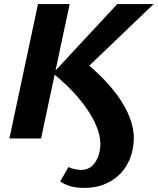

<svg xmlns="http://www.w3.org/2000/svg" viewBox="-20 -678 772 940"><path d="M393 242Q356 242 326.5 234Q297 226 275 210L315 140Q328 146 345 150Q362 154 377 154Q403 154 421.5 141.5Q440 129 451.5 108Q463 87 468 63Q476 23 465.5 -19.5Q455 -62 431 -104Q407 -146 375 -185.5Q343 -225 307.5 -259Q272 -293 239 -319L554 -658H732L379 -320L385 -384Q420 -355 458.5 -319Q497 -283 532 -240.5Q567 -198 593 -150.5Q619 -103 630 -51.5Q641 0 629 56Q617 113 584 155Q551 197 502 219.5Q453 242 393 242ZM26 0 166 -658H321L181 0Z"/></svg>

Font: Ysabeau Office ExtraBold
Style: Italic
Weight: 800
Italic angle: -12°
Designer: Christian Thalmann (Catharsis Fonts)
Version: Version 2.001;gftools[0.9.30]; featfreeze: tnum,lnum,ss02